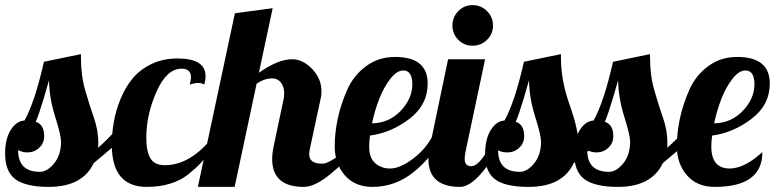

<svg xmlns="http://www.w3.org/2000/svg" viewBox="-29 -732 3053 752"><path d="M143 -490 288 -520V-506Q288 -436 305 -377.5Q322 -319 339 -270Q356 -221 356 -174Q356 -160 355 -153Q395 -188 420 -218L446 -184Q434 -174 338 -93Q294 0 162 0Q73 0 32 -29.5Q-9 -59 -9 -131Q-9 -188 13 -223Q35 -258 67 -260Q108 -334 143 -490ZM144 -199Q144 -171 124.5 -153Q105 -135 78 -135Q60 -135 42 -144Q42 -59 127 -59Q156 -59 183 -92Q210 -125 210 -178Q210 -202 187 -275Q164 -348 163 -418Q162 -413 143 -349Q124 -285 111 -255Q144 -244 144 -199Z M714 -401Q719 -419 719 -429Q719 -463 682 -463Q624 -463 584 -373Q544 -283 544 -192Q544 -141 559.5 -113Q575 -85 617 -85Q708 -85 791 -179H825Q817 -170 795.5 -140.5Q774 -111 755.5 -91.5Q737 -72 707.5 -48.5Q678 -25 637 -12.5Q596 0 546 0Q409 0 409 -164Q409 -210 417 -255.5Q425 -301 444 -346.5Q463 -392 491.5 -426Q520 -460 565 -481.5Q610 -503 666 -503Q776 -503 776 -434Q776 -417 771 -401Q761 -407 746 -407Q734 -407 714 -401Z M1228 -351 1187 -160Q1182 -140 1182 -128Q1182 -91 1232 -91Q1246 -91 1264.5 -101Q1283 -111 1297 -122Q1311 -133 1333 -152.5Q1355 -172 1364 -179H1398Q1394 -175 1364.5 -144Q1335 -113 1315.5 -94.5Q1296 -76 1266 -51Q1236 -26 1209.5 -13Q1183 0 1161 0Q1037 0 1037 -109Q1037 -132 1043 -160L1081 -340Q1084 -353 1084 -366Q1084 -393 1071 -409Q1058 -425 1038 -425Q1006 -425 976 -404L890 0H746L891 -680L1039 -700L985 -447Q1060 -500 1115 -500Q1157 -500 1193.5 -462Q1230 -424 1230 -375Q1230 -359 1228 -351Z M1417 -158Q1417 -113 1441 -92.5Q1465 -72 1499 -72Q1538 -72 1590 -111.5Q1642 -151 1667 -204H1712Q1663 -116 1591 -58Q1519 0 1430 0Q1361 0 1321.5 -45.5Q1282 -91 1282 -159Q1282 -212 1294 -268Q1306 -324 1331 -380.5Q1356 -437 1405 -473Q1454 -509 1518 -509Q1646 -509 1646 -405Q1646 -321 1574.5 -266.5Q1503 -212 1420 -201Q1417 -177 1417 -158ZM1586 -400Q1586 -456 1551 -456Q1525 -456 1499.5 -423Q1474 -390 1456.5 -345Q1439 -300 1428 -249Q1494 -250 1539.5 -297Q1585 -344 1586 -400Z M1726 -500H1871L1799 -160Q1791 -126 1791 -110Q1791 -81 1817 -81Q1841 -81 1871 -128Q1871 -187 1893 -222.5Q1915 -258 1947 -260Q1988 -334 2023 -490L2168 -520V-506Q2168 -417 2202 -321.5Q2236 -226 2236 -174L2235 -153Q2275 -188 2300 -218L2326 -184Q2314 -174 2218 -93Q2174 0 2042 0Q1970 0 1930 -18Q1890 -36 1877 -79Q1818 0 1773 0Q1649 0 1649 -109Q1649 -132 1655 -160ZM2024 -199Q2024 -171 2004.5 -153Q1985 -135 1958 -135Q1938 -135 1922 -143Q1922 -59 2007 -59Q2036 -59 2063 -92Q2090 -125 2090 -178Q2090 -202 2067 -275Q2044 -348 2043 -418Q2042 -413 2023 -349Q2004 -285 1991 -255Q2024 -244 2024 -199ZM1766 -576Q1743 -599 1743 -632Q1743 -665 1766 -688.5Q1789 -712 1822 -712Q1855 -712 1878.5 -688.5Q1902 -665 1902 -632Q1902 -599 1878.5 -576Q1855 -553 1822 -553Q1789 -553 1766 -576Z M2372 -490 2517 -520V-506Q2517 -436 2534 -377.5Q2551 -319 2568 -270Q2585 -221 2585 -174Q2585 -160 2584 -153Q2624 -188 2649 -218L2675 -184Q2663 -174 2567 -93Q2523 0 2391 0Q2302 0 2261 -29.5Q2220 -59 2220 -131Q2220 -188 2242 -223Q2264 -258 2296 -260Q2337 -334 2372 -490ZM2373 -199Q2373 -171 2353.5 -153Q2334 -135 2307 -135Q2289 -135 2271 -144Q2271 -59 2356 -59Q2385 -59 2412 -92Q2439 -125 2439 -178Q2439 -202 2416 -275Q2393 -348 2392 -418Q2391 -413 2372 -349Q2353 -285 2340 -255Q2373 -244 2373 -199Z M2770 0Q2701 0 2661.5 -45.5Q2622 -91 2622 -159Q2622 -212 2634 -268Q2646 -324 2671 -380.5Q2696 -437 2745 -473Q2794 -509 2858 -509Q2986 -509 2986 -405Q2986 -321 2914.5 -266.5Q2843 -212 2760 -201Q2757 -177 2757 -158Q2757 -72 2829 -72Q2886 -72 2957 -136Q2957 0 2770 0ZM2926 -400Q2926 -456 2891 -456Q2865 -456 2839.5 -423Q2814 -390 2796.5 -345Q2779 -300 2768 -249Q2834 -250 2879.5 -297Q2925 -344 2926 -400Z"/></svg>

Font: Lobster 1.3
Style: Regular
Weight: 400
Designer: Pablo Impallari
Foundry: Pablo Impallari. www.impallari.com
Version: Version 1.003 2010